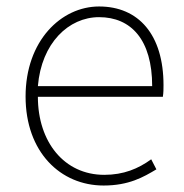

<svg xmlns="http://www.w3.org/2000/svg" viewBox="-20 -560 567 593"><path d="M300 13C378 13 423 -13 463 -37L447 -68C407 -39 362 -20 302 -20C178 -20 97 -122 97 -261H483C485 -274 485 -286 485 -297C485 -453 408 -540 286 -540C169 -540 59 -434 59 -262C59 -90 167 13 300 13ZM97 -294C108 -427 192 -507 286 -507C385 -507 450 -437 450 -294Z"/></svg>

Font: Noto Sans CJK Thin
Style: Regular
Weight: 100
Designer: Ryoko NISHIZUKA (kana & ideographs); Paul D. Hunt (Latin, Greek & Cyrillic); Wenlong ZHANG (bopomofo); Sandoll Communica
Foundry: Adobe Systems Incorporated
Version: Version 1.000;PS 1;hotconv 1.0.78;makeotf.lib2.5.61930